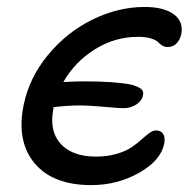

<svg xmlns="http://www.w3.org/2000/svg" viewBox="-20 -541 554 552"><path d="M242.2 -8.8Q132.3 -8.8 79.6 -71.5Q26.9 -134.3 47.9 -238.8Q64 -317.9 118.4 -383.5Q172.9 -449.2 246.6 -485.1Q320.3 -521 396 -521Q450.7 -521 479.5 -500Q508.3 -479 501 -441.9Q497.1 -425.8 487.1 -415.8Q477.1 -405.8 461.9 -405.8Q453.1 -405.8 446 -410.4Q439 -415 433.8 -420.4Q428.7 -425.8 414.1 -430.4Q399.4 -435.1 377 -435.1Q310.1 -435.1 252.7 -399.2Q195.3 -363.3 162.1 -305.2Q200.2 -307.1 219.2 -307.1Q309.6 -307.1 356 -297.9Q376 -293 385 -285.9Q394 -278.8 391.1 -267.1Q388.2 -251.5 372.1 -240.7Q356 -230 335 -230Q320.8 -230 279.3 -233.9Q237.8 -237.8 208 -237.8Q173.8 -237.8 133.8 -232.9V-230Q120.6 -165 154.1 -127.9Q187.5 -90.8 255.9 -90.8Q288.6 -90.8 315.2 -98.6Q341.8 -106.4 357.9 -117.4Q374 -128.4 386.2 -139.4Q398.4 -150.4 408.9 -158.2Q419.4 -166 428.2 -166Q442.4 -166 449 -156.2Q455.6 -146.5 452.1 -127.9Q442.4 -79.6 379.9 -44.2Q317.4 -8.8 242.2 -8.8Z"/></svg>

Font: Shantell Sans Bouncy
Style: Italic
Weight: 400
Italic angle: -11.31°
Designer: Stephen Nixon, Anya Danilova, Shantell Martin
Foundry: Arrow Type
Version: Version 1.006;[9816181b4]